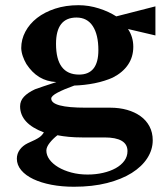

<svg xmlns="http://www.w3.org/2000/svg" viewBox="-20 -464 624 728"><path d="M192.4 -297.9Q192.4 -181.2 279.8 -181.2Q353 -181.2 353 -273.9Q353 -332.5 331.8 -365Q310.5 -397.5 270 -397.5Q192.4 -397.5 192.4 -297.9ZM291 57.1Q264.6 57.1 241.2 54.9Q217.8 52.7 197.8 48.8Q180.7 62 168.2 77.9Q155.8 93.8 155.8 106.9Q155.8 124.5 167.7 140.9Q179.7 157.2 200.9 169.9Q222.2 182.6 250.7 190.2Q279.3 197.8 312 197.8Q343.3 197.8 370.8 191.4Q398.4 185.1 418.9 173.6Q439.5 162.1 451.4 145.8Q463.4 129.4 463.4 108.9Q463.4 57.1 376 57.1ZM569.3 -439.9V-329.6L465.3 -354Q485.4 -324.2 485.4 -286.6Q485.4 -248 465.3 -218.5Q445.3 -189 407.7 -169.9Q394 -163.6 376.2 -158Q358.4 -152.3 338.9 -148.4Q319.3 -144.5 299.3 -142.3Q279.3 -140.1 261.7 -139.6Q222.2 -125.5 198.2 -112.8Q174.3 -100.1 174.3 -90.3Q174.3 -55.7 304.7 -55.7H397.9Q432.6 -55.7 461.9 -47.4Q491.2 -39.1 512.9 -23.4Q534.7 -7.8 546.9 15.4Q559.1 38.6 559.1 67.9Q559.1 103.5 538.6 135.5Q518.1 167.5 479.7 191.7Q441.4 215.8 386 230Q330.6 244.1 260.3 244.1Q214.8 244.1 175.3 236.6Q135.7 229 106.4 215.1Q77.1 201.2 60.5 181.4Q43.9 161.6 43.9 137.7Q43.9 119.1 54.9 103.8Q65.9 88.4 85 79.1Q102.5 71.3 112.8 66.2Q123 61 129.2 56.6Q135.3 52.2 138.9 48.1Q142.6 43.9 146.5 38.1Q56.2 4.4 56.2 -61Q56.2 -81.5 70.8 -97.2Q85.4 -112.8 112.8 -125.5Q122.6 -129.4 144.3 -136.5Q166 -143.6 193.8 -152.8Q156.7 -154.8 128.9 -171.9Q101.1 -189 80.1 -221.2Q71.8 -235.4 66.4 -251Q61 -266.6 60.5 -281.7Q60.5 -314.5 76.2 -344Q91.8 -373.5 120.4 -395.8Q148.9 -418 189 -431.2Q229 -444.3 277.8 -444.3Q297.4 -444.3 316.9 -441.2Q336.4 -438 355 -432.1Q373.5 -426.3 390.4 -418.5Q407.2 -410.6 420.9 -401.9Z"/></svg>

Font: XB Niloofar
Style: Bold
Weight: 700
Designer: Behnam
Foundry: Irmug
Version: Version 7.201 2008